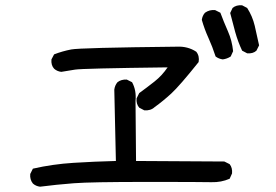

<svg xmlns="http://www.w3.org/2000/svg" viewBox="-20 -737 1040 724"><path d="M131 -33Q115 -35 104 -45Q92 -60 94 -81L104 -101Q178 -118 257.5 -123Q337 -128 417 -130L411 -399Q413 -415 423 -427Q437 -438 458 -437L478 -427Q495 -396 491 -356L493 -130L826 -128L846 -118Q857 -104 855 -83L846 -63Q814 -49 777.5 -50Q741 -51 532 -51Q323 -51 258 -46Q193 -41 131 -33ZM524 -321 505 -331Q493 -345 495 -366L505 -386Q534 -407 562.5 -429.5Q591 -452 612 -483Q290 -479 263 -474.5Q236 -470 211 -466Q195 -468 184 -478Q172 -491 174 -513L184 -532Q215 -544 248.5 -550.5Q282 -557 647 -561Q688 -563 720 -542Q733 -526 729 -503Q657 -413 626 -384.5Q595 -356 563 -333Q548 -319 524 -321ZM820 -513Q805 -515 793 -524Q781 -561 766 -594Q751 -627 741 -662Q743 -678 753 -689Q770 -701 791 -699L811 -689Q824 -654 839.5 -619Q855 -584 859 -544L850 -524Q836 -515 820 -513ZM912 -536 893 -546Q877 -580 867 -616Q857 -652 848 -688L857 -707Q871 -719 893 -717L912 -707Q932 -676 940.5 -640Q949 -604 957 -566L947 -546Q934 -534 912 -536Z"/></svg>

Font: Kosefont JP
Style: Regular
Weight: 400
Designer: Nozomi Seto 瀬戸のぞみ
Version: Version 3.00;June 19, 2020